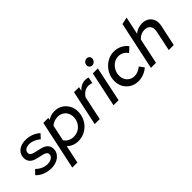

<svg xmlns="http://www.w3.org/2000/svg" viewBox="26 -1573 2628 2628"><g transform="rotate(-45 1340.5 -259.0)"><path d="M211 10Q145 10 84 -14.5Q23 -39 -15 -81L44 -143Q82 -106 124.5 -87Q167 -68 212 -68Q262 -68 294 -89.5Q326 -111 326 -145Q326 -169 309 -183.5Q292 -198 255 -206L168 -226Q103 -240 71.5 -273.5Q40 -307 40 -359Q40 -407 64 -442.5Q88 -478 131.5 -497.5Q175 -517 233 -517Q292 -517 345.5 -497Q399 -477 444 -438L387 -375Q349 -407 308 -424Q267 -441 227 -441Q182 -441 155 -421Q128 -401 128 -368Q128 -344 145 -330Q162 -316 201 -307L288 -287Q354 -273 387 -240Q420 -207 420 -156Q420 -109 392.5 -71Q365 -33 317.5 -11.5Q270 10 211 10Z M418 204 570 -509H667L660 -477Q721 -516 791 -516Q856 -516 906.5 -485.5Q957 -455 987 -402Q1017 -349 1017 -282Q1017 -222 995 -169Q973 -116 934.5 -76.5Q896 -37 845 -14.5Q794 8 735 8Q687 8 644.5 -9Q602 -26 572 -58L516 204ZM732 -79Q786 -79 828.5 -105Q871 -131 896 -175.5Q921 -220 921 -273Q921 -319 901.5 -354.5Q882 -390 847 -410Q812 -430 768 -430Q732 -430 699.5 -418Q667 -406 641 -383L592 -151Q612 -118 649.5 -98.5Q687 -79 732 -79Z M1056 0 1164 -509H1261L1249 -451Q1277 -484 1313.5 -502Q1350 -520 1391 -520Q1426 -520 1448 -509L1430 -419Q1420 -425 1401.5 -429Q1383 -433 1366 -433Q1283 -433 1227 -348L1153 0Z M1420 0 1528 -509H1625L1518 0ZM1600 -591Q1577 -591 1561.5 -607Q1546 -623 1546 -646Q1546 -665 1555 -680.5Q1564 -696 1580 -705Q1596 -714 1614 -714Q1637 -714 1652.5 -698.5Q1668 -683 1668 -660Q1668 -642 1658.5 -626.5Q1649 -611 1633.5 -601Q1618 -591 1600 -591Z M1896 10Q1829 10 1776 -20.5Q1723 -51 1692.5 -104Q1662 -157 1662 -225Q1662 -285 1684.5 -338Q1707 -391 1746 -431.5Q1785 -472 1835.5 -495Q1886 -518 1945 -518Q2004 -518 2058 -491Q2112 -464 2145 -418L2076 -355Q2050 -392 2016 -410.5Q1982 -429 1940 -429Q1904 -429 1871.5 -413.5Q1839 -398 1813.5 -370Q1788 -342 1774 -306.5Q1760 -271 1760 -230Q1760 -187 1779.5 -152Q1799 -117 1832 -97.5Q1865 -78 1907 -78Q1942 -78 1974.5 -91.5Q2007 -105 2040 -131L2089 -63Q2001 10 1896 10Z M2144 0 2293 -700 2395 -722 2340 -464Q2405 -518 2487 -518Q2548 -518 2589 -490.5Q2630 -463 2647 -415Q2664 -367 2651 -306L2586 0H2489L2551 -295Q2564 -357 2536 -394.5Q2508 -432 2450 -432Q2412 -432 2379.5 -416.5Q2347 -401 2321 -372L2242 0Z"/></g></svg>

Font: Red Hat Display SemiBold
Style: Italic
Weight: 600
Italic angle: -12°
Designer: Pentagram, MCKL
Foundry: Pentagram, MCKL
Version: Version 1.023